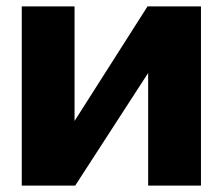

<svg xmlns="http://www.w3.org/2000/svg" viewBox="-20 -580 696 600"><path d="M608 0H443V-352L215 0H48V-560H213V-202L441 -560H608Z"/></svg>

Font: Tektur
Style: Bold
Weight: 700
Designer: Adam Jagosz
Foundry: Adam Jagosz
Version: Version 1.005;gftools[0.9.30]